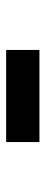

<svg xmlns="http://www.w3.org/2000/svg" viewBox="224 -1046 151 640"><g transform="rotate(-90 300.0 -726.5)"><path d="M453 -671H146V-782H453Z"/></g></svg>

Font: Qzxlaeiskcpccdgjqmyffctclhy
Style: Regular
Weight: 700
Monospace: yes
Designer: Carrois Corporate & Edenspiekermann
Foundry: Carrois Corporate GbR & Edenspiekermann AG
Version: Version 2.001